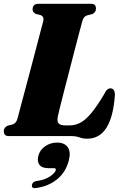

<svg xmlns="http://www.w3.org/2000/svg" viewBox="-30 -720 644 1016"><path d="M341 0H17.5Q1.5 0 -4.2 -7Q-10 -14 -10 -25.5Q-10 -36.5 -3.8 -44Q2.5 -51.5 10.5 -55L38 -62Q56 -68 63 -94Q67 -109.5 77.5 -149.2Q88 -189 102.2 -242.2Q116.5 -295.5 131.8 -353Q147 -410.5 160.8 -463.2Q174.5 -516 184.8 -555Q195 -594 199 -608.5Q204.5 -633 184.5 -640L159 -646.5Q142.5 -655 142.5 -670Q142.5 -700 174.5 -700H450.5Q467 -700 472.5 -692.8Q478 -685.5 478 -675Q478 -664 472.2 -656.5Q466.5 -649 458 -645.5L430.5 -638.5Q421 -635 415.2 -628.5Q409.5 -622 405 -606Q399 -584.5 388 -542.5Q377 -500.5 363.2 -447.5Q349.5 -394.5 335.2 -339Q321 -283.5 308.2 -234.5Q295.5 -185.5 287.2 -151.5Q279 -117.5 277 -108.5Q270 -78.5 279.8 -67.5Q289.5 -56.5 314.5 -56.5H338.5Q368.5 -56.5 395.5 -70.8Q422.5 -85 452.2 -120.5Q482 -156 520 -219.5Q529 -238.5 537.2 -245.5Q545.5 -252.5 554.5 -252.5Q578 -252.5 578 -216.5Q561.5 14 431.5 14Q409 14 390.8 7Q372.5 0 341 0ZM227 170Q190.5 170 178 151Q165.5 132 173 104Q181 73 209.2 53.8Q237.5 34.5 272 34.5Q311 34.5 328.5 59Q346 83.5 334 130Q317.5 192 272 228.8Q226.5 265.5 164 274.5Q136 279.5 139 259.5Q139.5 253 144.5 247Q149.5 241 160.5 238.5Q207 232.5 234 214Q261 195.5 265 181Q268 170 255.5 170Z"/></svg>

Font: Fraunces 144pt Soft Black
Style: Italic
Weight: 900
Italic angle: -16°
Version: Version 1.000;[b76b70a41]